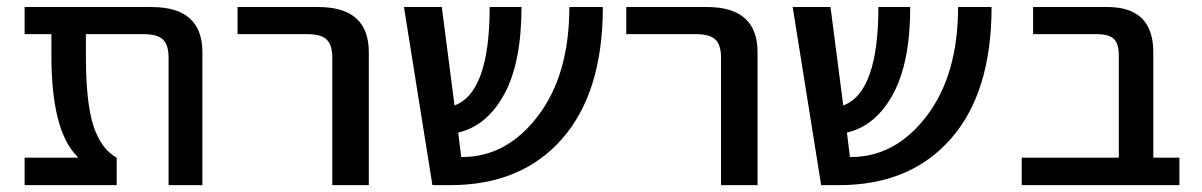

<svg xmlns="http://www.w3.org/2000/svg" viewBox="-20 -540 3507 560"><path d="M51.8 0V-80.1H207V-82Q129.9 -156.2 129.9 -377.9V-440.4H51.8V-519.5H421.9Q570.3 -519.5 570.3 -387.7V0H471.7V-372.1Q471.7 -409.2 455.1 -424.8Q438.5 -440.4 399.4 -440.4H230.5V-377.9Q230.5 -241.2 252.4 -173.3Q274.4 -105.5 320.3 -80.1V0Z M672.9 -440.4V-519.5H908.2Q1055.7 -519.5 1055.7 -387.7V0H949.2V-372.1Q949.2 -409.2 932.6 -424.8Q916 -440.4 877 -440.4Z M1158.2 -519.5H1268.6L1305.7 -232.4Q1408.2 -270.5 1408.2 -519.5H1501Q1501 -357.4 1450.7 -265.1Q1400.4 -172.9 1316.4 -153.3L1325.2 -82H1328.1Q1458 -82 1549.3 -202.1Q1640.6 -322.3 1640.6 -519.5H1738.3Q1738.3 -270.5 1619.6 -135.3Q1501 0 1293 0H1241.2Z M1806.6 -440.4V-519.5H2042Q2189.5 -519.5 2189.5 -387.7V0H2083V-372.1Q2083 -409.2 2066.4 -424.8Q2049.8 -440.4 2010.7 -440.4Z M2292 -519.5H2402.3L2439.5 -232.4Q2542 -270.5 2542 -519.5H2634.8Q2634.8 -357.4 2584.5 -265.1Q2534.2 -172.9 2450.2 -153.3L2459 -82H2461.9Q2591.8 -82 2683.1 -202.1Q2774.4 -322.3 2774.4 -519.5H2872.1Q2872.1 -270.5 2753.4 -135.3Q2634.8 0 2426.8 0H2375Z M2960 0V-80.1H3243.2V-377.9Q3243.2 -413.1 3228.5 -426.8Q3213.9 -440.4 3177.7 -440.4H2993.2V-519.5H3210Q3343.8 -519.5 3343.8 -387.7V-80.1H3419.9V0Z"/></svg>

Font: GenEi M Gothic v2 Medium
Style: Regular
Weight: 500
Version: Version 2.0